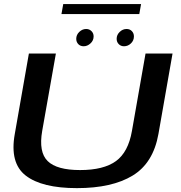

<svg xmlns="http://www.w3.org/2000/svg" viewBox="-20 -944 914 967"><path d="M367.5 3.5Q544.5 3.5 648.2 -59.8Q752 -123 778 -269.5L849 -674.5H713L644.5 -284.5Q626 -177.5 563.8 -132.5Q501.5 -87.5 383.5 -87.5Q266 -87.5 220 -132.8Q174 -178 192.5 -284.5L261.5 -674.5H125.5L54.5 -269.5Q28 -123 109.5 -59.8Q191 3.5 367.5 3.5ZM401.5 -711Q420 -711 435.8 -725.5Q451.5 -740 451.5 -760.5Q451.5 -776.5 440.8 -787.2Q430 -798 414 -798Q394.5 -798 379.2 -783.2Q364 -768.5 364 -748.5Q364 -732.5 374.2 -721.8Q384.5 -711 401.5 -711ZM604.5 -711Q624.5 -711 639.5 -725.5Q654.5 -740 654.5 -760.5Q654.5 -776.5 644.2 -787.2Q634 -798 617.5 -798Q598 -798 582.8 -783.2Q567.5 -768.5 567.5 -748.5Q567.5 -732.5 578 -721.8Q588.5 -711 604.5 -711ZM289.5 -873H681.5L690.5 -923.5H298.5Z"/></svg>

Font: Anybody Expanded Medium
Style: Italic
Weight: 500
Width: 7
Italic angle: -10°
Version: Version 1.113;gftools[0.9.25]